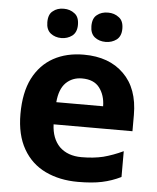

<svg xmlns="http://www.w3.org/2000/svg" viewBox="-54 -798 698 854"><g transform="rotate(5 295.5 -371.0)"><path d="M303.2 -556.2Q416.5 -556.2 481.9 -491.2Q547.9 -426.8 547.9 -308.1V-235.8H195.8Q198.2 -172.9 233.4 -136.7Q270 -101.1 332 -101.1Q385.3 -101.1 428.2 -111.3Q471.7 -122.6 517.1 -144V-28.8Q476.6 -8.8 432.6 0.5Q389.2 9.8 325.2 9.8Q243.7 9.8 180.2 -20.5Q116.7 -50.8 81.1 -112.8Q44.9 -175.3 44.9 -269Q44.9 -365.2 77.1 -428.7Q109.9 -492.2 168 -524.4Q226.1 -556.2 303.2 -556.2ZM304.2 -450.2Q261.2 -450.2 232.4 -421.9Q204.1 -393.6 199.2 -335H408.2Q407.7 -384.3 382.3 -417.5Q357.4 -450.2 304.2 -450.2ZM128.4 -686Q128.4 -722.2 148.4 -736.3Q167 -752 196.3 -752Q224.6 -752 244.6 -736.3Q265.1 -721.7 265.1 -686Q265.1 -652.8 244.6 -636.7Q223.6 -621.1 196.3 -621.1Q168.5 -621.1 148.4 -636.7Q128.4 -652.8 128.4 -686ZM325.2 -686Q325.2 -721.7 345.2 -736.3Q364.3 -752 394 -752Q422.4 -752 442.4 -736.3Q463.4 -721.7 463.4 -686Q463.4 -652.8 442.9 -636.7Q421.9 -621.1 394 -621.1Q365.2 -621.1 345.2 -636.7Q325.2 -652.8 325.2 -686Z"/></g></svg>

Font: Droid Sans Thai
Style: Bold
Weight: 700
Designer: Steve Matteson
Foundry: Ascender Corporation
Version: Version 1.00